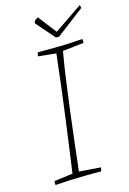

<svg xmlns="http://www.w3.org/2000/svg" viewBox="-124 -869 627 936"><g transform="rotate(-15 190.0 -401.0)"><path d="M36 7Q35 -5 36 -13L130 -25Q137 -77 147 -147.5Q157 -218 167.5 -298Q178 -378 188 -458.5Q198 -539 206 -612L116 -621Q116 -632 120 -640Q180 -640 233 -641Q286 -642 346 -647Q348 -639 347 -627L240 -615Q229 -553 218.5 -478Q208 -403 198 -323Q188 -243 179 -166.5Q170 -90 163 -27L272 -19Q271 -14 270.5 -9.5Q270 -5 268 0Q221 0 183.5 0.5Q146 1 110.5 2.5Q75 4 36 7ZM224 -687 143 -780 145 -791Q152 -799 164 -805L235 -713L376 -809Q378 -808 379 -803Q380 -798 380 -794L240 -687Z"/></g></svg>

Font: Labrada ExtraLight
Style: Italic
Weight: 200
Italic angle: -7°
Designer: Mercedes Jáuregui
Foundry: Omnibus-Type Team
Version: Version 1.000; ttfautohint (v1.8.4.7-5d5b)